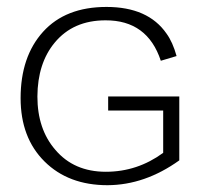

<svg xmlns="http://www.w3.org/2000/svg" viewBox="-20 -631 586 559"><path d="M502 -164.1Q401.9 -92.3 293 -91.8Q179.2 -91.8 109.6 -160.9Q40 -230 40 -345.2Q40 -466.3 105.5 -538.6Q170.9 -610.8 290 -610.8Q411.1 -610.8 464.8 -533.2Q482.9 -508.3 494.1 -467.8L448.2 -454.1Q409.2 -572.3 287.1 -571.8Q192.9 -571.8 139.2 -506.8Q89.4 -446.8 88.9 -350.1Q88.9 -254.9 141.1 -194.8Q195.3 -130.9 288.1 -130.9Q379.9 -130.9 455.1 -186V-309.1H294.9V-350.1H502Z"/></svg>

Font: Kikakui Sans Pro
Style: Regular
Weight: 400
Version: 0.2